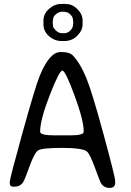

<svg xmlns="http://www.w3.org/2000/svg" viewBox="-20 -963 654 958"><path d="M243.7 -845.7 244.6 -832Q244.6 -825.2 258.3 -811.3Q272 -797.4 289.6 -797.4H301.8Q317.4 -797.4 330.8 -810.8Q344.2 -824.2 344.2 -838.4Q345.2 -841.3 345.2 -845.7V-856.4L343.8 -866.7Q343.8 -877.9 331.5 -890.1Q319.3 -902.3 309.6 -902.3L301.3 -904.3H287.1Q274.4 -904.3 259.8 -892.6Q245.1 -880.9 245.1 -866.7Q244.1 -863.8 244.1 -861.8L243.2 -854.5V-847.2ZM251.5 -287.6H330.6Q397.5 -287.6 397.5 -305.2V-309.1Q397.5 -362.8 351.8 -486.8Q306.2 -610.8 291 -610.8Q275.9 -610.8 228 -487.8Q180.2 -364.7 180.2 -305.7Q180.2 -287.6 251.5 -287.6ZM285.2 -943.4H304.7Q310.5 -942.4 314 -942.4Q341.3 -942.4 366.7 -917Q392.1 -891.6 392.1 -860.4V-841.3Q392.1 -811 365.7 -784.7Q339.4 -758.3 300.8 -758.3H287.6Q252 -758.3 224.4 -782.7Q196.8 -807.1 196.8 -841.3V-860.4Q196.8 -894 224.6 -918.7Q252.4 -943.4 285.2 -943.4ZM554.7 -60.5V-51.3Q554.7 -25.4 526.6 -25.4Q498.5 -25.4 483.4 -49.3Q479.5 -55.7 453.9 -125.7Q428.2 -195.8 413.1 -207.5Q390.1 -225.1 288.8 -225.1Q187.5 -225.1 169.2 -211.9Q150.9 -198.7 127 -131.8Q103 -64.9 94.7 -52.7Q80.1 -31.2 48.3 -31.2Q28.8 -31.2 28.8 -47.9V-56.2Q28.8 -71.3 91.8 -298.8Q155.3 -527.3 176.8 -581.1Q226.1 -703.1 280.8 -703.1H293Q327.6 -703.1 344.2 -685.5Q380.9 -646.5 410.2 -575.2Q439.5 -503.9 497.1 -291.5Q554.7 -79.1 554.7 -60.5Z"/></svg>

Font: Averia Sans Libre Light
Style: Regular
Weight: 300
Version: Version 1.002